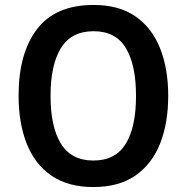

<svg xmlns="http://www.w3.org/2000/svg" viewBox="-20 -838 753 775"><path d="M659 -451Q659 -341 626 -258Q593 -175 526 -129Q459 -83 357 -83Q254 -83 187 -129.5Q120 -176 87.5 -259Q55 -342 55 -452Q55 -623 129.5 -720.5Q204 -818 358 -818Q460 -818 526.5 -772Q593 -726 626 -643.5Q659 -561 659 -451ZM184 -451Q184 -326 226 -258Q268 -190 357 -190Q446 -190 487.5 -257.5Q529 -325 529 -451Q529 -576 488 -644Q447 -712 358 -712Q268 -712 226 -644Q184 -576 184 -451Z"/></svg>

Font: Noto Sans Telugu UI SemiCondensed SemiBold
Style: Regular
Weight: 600
Width: 4
Designer: Jelle Bosma - Monotype Design Team
Foundry: Monotype Imaging Inc.
Version: Version 2.005; ttfautohint (v1.8.4.7-5d5b)